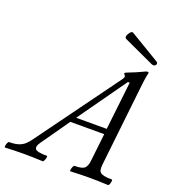

<svg xmlns="http://www.w3.org/2000/svg" viewBox="-219 -970 968 1086"><g transform="rotate(20 265.5 -427.0)"><path d="M-63 3Q-67 3 -66 -6Q-65 -15 -61 -24.5Q-57 -34 -52 -34Q-18 -34 3.5 -41Q25 -48 40.5 -62Q56 -76 72 -99L427 -586Q436 -597 436 -606Q436 -609 431 -615Q427 -620 427 -623Q427 -625 432 -628Q437 -631 451 -636Q491 -651 517 -664Q540 -676 549 -676Q555 -676 555 -670Q553 -663 549 -639.5Q545 -616 541 -578L487 -91Q485 -72 488.5 -59.5Q492 -47 509 -40.5Q526 -34 566 -34Q570 -34 569 -24.5Q568 -15 564.5 -6Q561 3 556 3Q496 0 444 0Q392 0 330 3Q326 3 327.5 -6Q329 -15 333 -24.5Q337 -34 342 -34Q389 -34 402.5 -48.5Q416 -63 419 -91L438 -260H234L114 -89Q95 -62 105 -48Q115 -34 175 -34Q179 -34 177.5 -24.5Q176 -15 171.5 -6Q167 3 163 3Q103 0 50 0Q-2 0 -63 3ZM463 -583 257 -293H441L474 -583ZM552 -725 370 -809Q358 -816 370 -837Q384 -862 396 -855L571 -750Q580 -746 581.5 -740Q583 -734 580 -729Q572 -716 552 -725Z"/></g></svg>

Font: Junicode SmExp
Style: Italic
Weight: 400
Width: 6
Italic angle: -11°
Designer: Peter S. Baker
Version: Version 2.205; ttfautohint (v1.8.4)